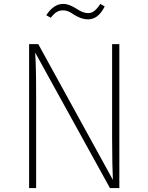

<svg xmlns="http://www.w3.org/2000/svg" viewBox="-20 -963 758 983"><path d="M431 -864C463 -864 492 -882 516 -930L494 -943C470 -908 454 -896 431 -896C410 -896 392 -905 372 -918C350 -932 327 -943 303 -943C269 -943 240 -921 217 -885L240 -872C261 -900 279 -910 303 -910C320 -910 335 -904 354 -891C375 -877 402 -864 431 -864ZM591 -737H554V-256C554 -158 556 -84 558 -42L176 -737H129V0H165V-464C165 -594 163 -651 160 -694L543 0H591Z"/></svg>

Font: Glow Sans SC Normal ExtraLight
Style: Regular
Weight: 200
Designer: Ryoko NISHIZUKA (kana, bopomofo & ideographs); Paul D. Hunt (Latin, Greek & Cyrillic); Sandoll Communications, Soo-young
Version: Version 0.93